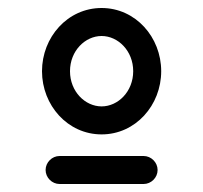

<svg xmlns="http://www.w3.org/2000/svg" viewBox="-20 -680 508 480"><path d="M85 -502C85 -417 149 -344 234 -344C319 -344 383 -417 383 -502C383 -587 319 -660 234 -660C149 -660 85 -587 85 -502ZM94 -255C94 -236 110 -220 129 -220H339C358 -220 374 -236 374 -255C374 -274 358 -290 339 -290H129C110 -290 94 -274 94 -255ZM155 -502C155 -553 193 -590 234 -590C275 -590 313 -553 313 -502C313 -451 275 -414 234 -414C193 -414 155 -451 155 -502Z"/></svg>

Font: Noto Sans Duployan
Style: Regular
Weight: 400
Designer: David Corbett
Foundry: David Corbett
Version: Version 3.002